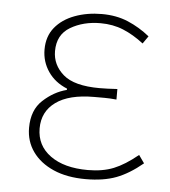

<svg xmlns="http://www.w3.org/2000/svg" viewBox="-43 -529 515 581"><g transform="rotate(5 215.0 -239.0)"><path d="M238 12Q181 12 140 -6Q99 -24 76.5 -55.5Q54 -87 54 -128Q54 -182 86.5 -212Q119 -242 158 -252V-256Q121 -271 100.5 -301Q80 -331 80 -368Q80 -408 102 -435Q124 -462 161.5 -476Q199 -490 244 -490Q288 -490 323.5 -475Q359 -460 390 -435L374 -412Q343 -436 311.5 -449Q280 -462 242 -462Q190 -462 151 -439Q112 -416 112 -366Q112 -324 145.5 -295Q179 -266 256 -266Q270 -266 280.5 -266.5Q291 -267 310 -268V-236Q289 -238 274 -238Q259 -238 242 -238Q166 -238 126 -209Q86 -180 86 -129Q86 -77 128 -46.5Q170 -16 242 -16Q287 -16 320.5 -29.5Q354 -43 393 -75L410 -51Q369 -17 330.5 -2.5Q292 12 238 12Z"/></g></svg>

Font: Source Sans 3 VF
Style: Regular
Weight: 200
Designer: Paul D. Hunt
Foundry: Adobe
Version: Version 3.046;hotconv 1.0.118;makeotfexe 2.5.65603